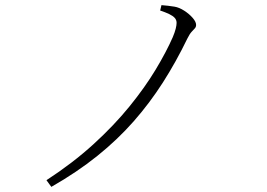

<svg xmlns="http://www.w3.org/2000/svg" viewBox="-20 -718 1040 748"><path d="M161 -16Q264 -83 344.5 -156.5Q425 -230 485 -304Q545 -378 586.5 -447Q628 -516 653 -573Q661 -592 664.5 -606Q668 -620 668 -629Q668 -640 661 -648Q654 -656 639.5 -663Q625 -670 604 -677L609 -698Q623 -697 635 -695.5Q647 -694 660 -692Q678 -689 697.5 -676.5Q717 -664 730.5 -648.5Q744 -633 744 -621Q744 -613 739 -607.5Q734 -602 726.5 -594Q719 -586 710 -568Q666 -477 614.5 -396.5Q563 -316 500.5 -245Q438 -174 359 -110.5Q280 -47 180 10Z"/></svg>

Font: Noto Serif JP ExtraLight
Style: Regular
Weight: 200
Designer: Ryoko NISHIZUKA  (kana & ideographs); Frank Grießhammer (Latin, Greek & Cyrillic); Wenlong ZHANG  (bopomofo); Sandoll Co
Foundry: Adobe
Version: Version 2.002-H1;hotconv 1.1.0;makeotfexe 2.6.0